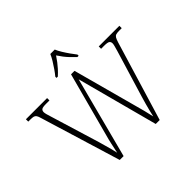

<svg xmlns="http://www.w3.org/2000/svg" viewBox="-207 -1186 1441 1441"><g transform="rotate(-45 513.5 -465.5)"><path d="M105 -640Q99 -662 92 -672.5Q85 -683 73 -686Q61 -689 39 -689H18V-714H243V-689H206Q170 -689 160 -681Q150 -673 150 -657Q150 -648 154 -633Q158 -618 166 -593L284 -206Q293 -175 299.5 -151Q306 -127 312.5 -104Q319 -81 325 -52Q334 -94 341.5 -130Q349 -166 361 -208L496 -713H533L666 -222Q680 -173 690.5 -131.5Q701 -90 709 -53Q714 -76 720.5 -102.5Q727 -129 735 -158Q743 -187 752 -217L865 -590Q872 -615 876.5 -631Q881 -647 881 -657Q881 -673 870.5 -681Q860 -689 823 -689H791V-714H1010V-689H984Q962 -689 950 -685.5Q938 -682 931 -670.5Q924 -659 916 -634L724 0H682L510 -646L341 0H300ZM400 -784Q416 -803 434 -829Q452 -855 468.5 -882Q485 -909 494 -931H541Q550 -909 566.5 -882Q583 -855 601.5 -829Q620 -803 635 -784V-771H621Q598 -793 580 -812Q562 -831 547 -850.5Q532 -870 517 -893Q502 -870 487 -850.5Q472 -831 455 -812Q438 -793 414 -771H400Z"/></g></svg>

Font: Noto Serif Gujarati ExtraLight
Style: Regular
Weight: 250
Version: Version 2.102